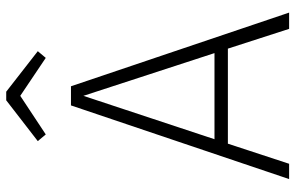

<svg xmlns="http://www.w3.org/2000/svg" viewBox="-182 -744 927 602"><g transform="rotate(-90 281.0 -443.5)"><path d="M160 -763 281 -843 400 -763 421 -788 294 -887H267L139 -788ZM491 0H542L311 -684H251L20 0H68L131 -192H429ZM145 -234 281 -645 415 -234Z"/></g></svg>

Font: Fira Sans ExtraLight
Style: Regular
Weight: 200
Designer: bBox Type GmbH & Carrois Corporate GbR & Edenspiekermann AG
Foundry: bBox Type GmbH & Carrois Corporate GbR & Edenspiekermann AG
Version: Version 4.300;PS 004.300;hotconv 1.0.88;makeotf.lib2.5.64775